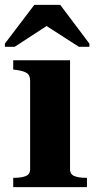

<svg xmlns="http://www.w3.org/2000/svg" viewBox="-27 -764 394 784"><path d="M219 -744H113L-7 -586V-573H33L199 -681H127L295 -573H338V-586ZM259 -518V-73Q259 -52 277 -45Q295 -38 322 -38H328V0H27V-38H33Q60 -38 78 -45Q96 -52 96 -73V-435Q96 -456 83.5 -465Q71 -474 42 -478L27 -480V-518Z"/></svg>

Font: Roboto Serif 120pt Expanded SemiBold
Style: Regular
Weight: 600
Width: 7
Designer: Greg Gazdowicz
Foundry: Commercial Type
Version: Version 1.008